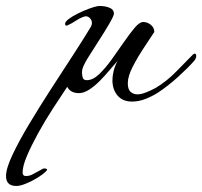

<svg xmlns="http://www.w3.org/2000/svg" viewBox="-162 -322 671 637"><path d="M-108 295Q-142 295 -142 262Q-142 237 -120.5 191.5Q-99 146 -65.5 90Q-32 34 6.5 -25.5Q45 -85 80.5 -139.5Q116 -194 140 -234Q143 -240 143 -246Q143 -254 137 -261Q131 -268 122 -268Q120 -268 114 -266Q101 -261 88.5 -252.5Q76 -244 60 -237H58Q54 -237 54 -243Q54 -250 66 -259Q78 -268 96 -277Q114 -286 131.5 -292.5Q149 -299 159 -301Q162 -302 165 -302Q168 -302 171 -302Q188 -302 202 -296Q216 -290 216 -277Q216 -270 201 -244Q186 -218 165.5 -186.5Q145 -155 129 -129Q121 -116 115.5 -104Q110 -92 110 -82Q110 -73 112.5 -64.5Q115 -56 126 -56Q146 -56 166.5 -75.5Q187 -95 208 -124Q229 -153 248.5 -181.5Q268 -210 284.5 -229.5Q301 -249 313 -249Q327 -249 338.5 -239.5Q350 -230 350 -216Q337 -196 316 -164.5Q295 -133 278.5 -101Q262 -69 262 -46Q262 -25 271.5 -17Q281 -9 294 -9Q307 -9 324 -16Q341 -23 354 -30Q391 -52 423 -85Q455 -118 478 -141Q481 -144 484 -144Q489 -144 489 -136Q489 -129 483 -121Q463 -98 429.5 -67.5Q396 -37 361 -14Q342 -2 320 6.5Q298 15 276 15Q245 15 228 -5Q211 -25 211 -56Q211 -70 215 -86.5Q219 -103 228 -120Q218 -109 203 -91Q188 -73 170.5 -55Q153 -37 134.5 -25Q116 -13 100 -13Q72 -13 61 -34Q39 -1 13 39Q-13 79 -35.5 120Q-58 161 -72.5 195Q-87 229 -87 250Q-87 262 -76 262Q-63 262 -51 255Q-39 248 -20 238Q-19 237 -14 237Q-9 237 -6.5 239Q-4 241 -10 247Q-20 257 -38 268Q-56 279 -75.5 287Q-95 295 -108 295Z"/></svg>

Font: Corinthia
Style: Bold
Weight: 700
Designer: Robert E. Leuschke
Foundry: Robert E. Leuschke
Version: Version 1.013; ttfautohint (v1.8.3)